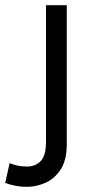

<svg xmlns="http://www.w3.org/2000/svg" viewBox="-104 -520 350 739"><path d="M153 -500V35Q153 97 129 133Q105 169 70 184Q35 199 1 199Q-25 199 -47 194.5Q-69 190 -84 184L-67 108Q-54 113 -38 117Q-22 121 0 121Q32 121 52.5 100Q73 79 73 27V-500Z"/></svg>

Font: Prodigy Sans
Style: Regular
Weight: 400
Designer: Wei Huang
Foundry: Wei Huang
Version: Version 1.003; ttfautohint (v1.8.3)